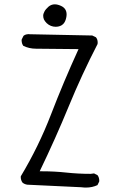

<svg xmlns="http://www.w3.org/2000/svg" viewBox="-20 -847 540 881"><path d="M374.5 13.7Q403.3 13.7 427.2 2.4L435.1 -13.7Q435.5 -15.6 435.5 -17.6Q435.5 -32.2 427.7 -43L411.6 -51.3L396 -49.3H395.5Q338.4 -49.3 283.7 -55.2Q230 -61 173.8 -61H162.1Q235.4 -212.9 295.4 -359.1Q355.5 -505.4 427.7 -645Q428.2 -648.9 428.2 -652.3Q428.2 -666 420.4 -675.8L403.3 -684.1L116.7 -689.9Q113.8 -690.4 109.6 -690.4Q105.5 -690.4 99.4 -688.7Q93.3 -687 87.9 -682.6L79.6 -666Q79.1 -664.1 79.1 -659.9Q79.1 -655.8 80.8 -649.4Q82.5 -643.1 86.9 -636.7Q113.8 -623.5 145.5 -623.5Q179.7 -623.5 340.3 -621.6Q270.5 -468.8 213.9 -321.5Q157.2 -174.3 75.7 -38.6Q75.2 -36.6 75.2 -35.2Q75.2 -20 83.5 -8.8Q93.3 -1 106 0.5L353.5 12.2Q364.3 13.7 374.5 13.7ZM285.6 -780.8Q285.6 -808.6 259.3 -820.3Q244.1 -827.1 231.4 -827.1Q215.3 -827.1 202.6 -816.4Q189 -804.2 184.1 -794.4Q178.2 -783.7 178.2 -774.9Q178.2 -766.1 181.6 -757.8Q185.5 -749.5 194.3 -740.7Q211.9 -724.1 236.3 -724.1Q257.8 -724.6 270 -736.8Q279.8 -746.6 283.7 -765.1Q285.6 -773.4 285.6 -780.8Z"/></svg>

Font: Bakudai
Style: ExtraLight
Weight: 200
Version: Version 1.48